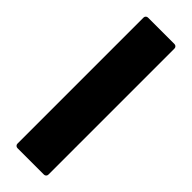

<svg xmlns="http://www.w3.org/2000/svg" viewBox="-239 -714 728 728"><g transform="rotate(45 124.5 -350.0)"><path d="M42 -12V-688Q42 -693 45.5 -696.5Q49 -700 54 -700H196Q201 -700 204.5 -696.5Q208 -693 208 -688V-12Q208 -7 204.5 -3.5Q201 0 196 0H54Q49 0 45.5 -3.5Q42 -7 42 -12Z"/></g></svg>

Font: Barlow GEO ExtraBold
Style: Regular
Weight: 800
Designer: Jeremy Tribby
Foundry: Tribby Type
Version: Version 1.408